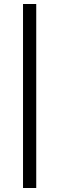

<svg xmlns="http://www.w3.org/2000/svg" viewBox="-20 -848 293 959"><path d="M161 91H95V-828H161Z"/></svg>

Font: LXGW 975 Gothic SC
Style: Regular
Weight: 400
Version: Version 2.01;February 25, 2021